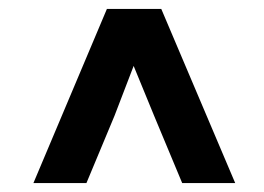

<svg xmlns="http://www.w3.org/2000/svg" viewBox="-20 -690 593 431"><path d="M55 -279H174L237 -430L280 -542L326 -430L389 -279H508L342 -670H220Z"/></svg>

Font: Falling Sky
Style: SeBd
Weight: 600
Designer: Paul D. Hunt
Foundry: Adobe Systems Incorporated
Version: Version 1.02